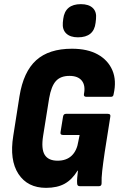

<svg xmlns="http://www.w3.org/2000/svg" viewBox="-20 -898 576 926"><path d="M202 8Q113 8 69 -59Q25 -126 44 -243L74 -434Q93 -552 154.5 -607.5Q216 -663 327 -663Q402 -663 451.5 -635.5Q501 -608 522 -559Q543 -510 528 -444Q527 -431 515 -431H397Q382 -431 385 -445Q393 -486 374.5 -509Q356 -532 315 -532Q272 -532 249.5 -507Q227 -482 217 -424L188 -243Q178 -180 195.5 -151.5Q213 -123 258 -123Q300 -123 325.5 -147Q351 -171 358 -217L364 -247H284Q269 -247 272 -261L284 -335Q286 -349 298 -349H500Q515 -349 512 -335L485 -164Q477 -110 473 -74Q469 -38 470 -14Q470 0 457 0H365Q352 0 352 -14Q351 -25 352.5 -41.5Q354 -58 356 -75H354Q328 -32 292 -12Q256 8 202 8ZM356 -718Q319 -718 299.5 -736.5Q280 -755 283 -789L285 -807Q294 -878 370 -878Q408 -878 427.5 -859.5Q447 -841 443 -806L441 -788Q433 -718 356 -718Z"/></svg>

Font: Sofia Sans Condensed Black
Style: Italic
Weight: 900
Italic angle: -9°
Version: Version 4.100